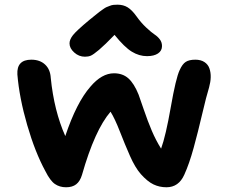

<svg xmlns="http://www.w3.org/2000/svg" viewBox="-20 -855 980 820"><path d="M342.8 -612.8Q316.9 -612.8 296.9 -630.9Q276.9 -648.9 276.9 -669.9Q276.9 -686 291.5 -704.8Q306.2 -723.6 361.8 -770Q368.7 -775.4 384.3 -788.1Q399.9 -800.8 404.1 -804Q408.2 -807.1 419.2 -814.9Q430.2 -822.8 434.8 -824.5Q439.5 -826.2 448.2 -829.8Q457 -833.5 464.6 -834.2Q472.2 -835 481.9 -835Q506.8 -835 525.1 -823.7Q543.5 -812.5 563 -785.2Q582.5 -757.8 604.7 -737.1Q627 -716.3 640.4 -707.5Q653.8 -698.7 662.8 -686.5Q671.9 -674.3 671.9 -658.2Q671.9 -638.2 654.8 -626.7Q637.7 -615.2 607.9 -615.2Q574.2 -615.2 543 -634.3Q511.7 -653.3 469.2 -706.1Q427.7 -663.1 403.1 -642.3Q378.4 -621.6 367.7 -617.2Q356.9 -612.8 342.8 -612.8ZM690.9 -55.2Q661.1 -55.2 635.5 -67.4Q609.9 -79.6 581.1 -111.8Q556.6 -140.1 534.9 -189.5Q513.2 -238.8 491.9 -293.5Q470.7 -348.1 452.1 -377.9Q384.8 -299.8 330.1 -107.9Q321.8 -80.6 305.4 -67.9Q289.1 -55.2 262.2 -55.2Q234.9 -55.2 214.6 -69.1Q194.3 -83 173.8 -124Q129.9 -204.6 96.2 -320.8Q62.5 -437 54.2 -537.1Q50.8 -600.1 113.8 -600.1Q150.4 -600.1 172.6 -579.3Q194.8 -558.6 196.8 -522Q210.9 -381.8 258.8 -273.9Q306.6 -417 366.2 -484.9Q414.6 -542 466.8 -542Q503.9 -542 528.3 -520.3Q552.7 -498.5 571.8 -451.2Q575.7 -440.9 593.5 -388.7Q611.3 -336.4 628.4 -296.4Q645.5 -256.3 668 -220.2Q688 -274.9 709.5 -397.9Q731 -521 747.1 -555.2Q758.8 -581.5 773.4 -590.8Q788.1 -600.1 814 -600.1Q837.9 -600.1 853.3 -589.8Q868.7 -579.6 874.5 -562.5Q880.4 -545.4 879.9 -525.1Q879.4 -504.9 873 -481.9Q861.3 -444.3 843.5 -367.9Q825.7 -291.5 806.9 -223.1Q788.1 -154.8 767.1 -108.9Q743.2 -55.2 690.9 -55.2Z"/></svg>

Font: Shantell Sans Irregular
Style: Regular
Weight: 600
Designer: Stephen Nixon, Anya Danilova, Shantell Martin
Foundry: Arrow Type
Version: Version 1.006;[9816181b4]